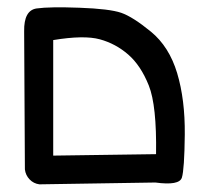

<svg xmlns="http://www.w3.org/2000/svg" viewBox="-20 -386 540 516"><path d="M85.9 109.4Q70.3 107.4 59.6 96.2Q48.8 85 46.9 69.3L44.9 -301.8Q43.9 -358.4 78.6 -363.3Q113.3 -368.2 193.8 -365.2Q274.4 -362.3 305.7 -351.6Q336.9 -340.8 385.7 -300.8Q434.6 -260.7 456.1 -189.5Q477.5 -118.2 476.6 -24.4Q475.6 69.3 468.8 91.3Q461.9 113.3 397.5 104.5ZM399.4 28.3Q401.4 -102.5 379.9 -156.2Q358.4 -210 324.7 -239.3Q291 -268.6 248.5 -280.3Q206.1 -292 123 -278.3V32.2Z"/></svg>

Font: NaikaiFont
Style: Regular-Lite
Weight: 400
Version: Version 1.67